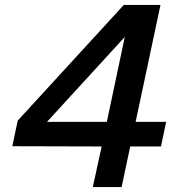

<svg xmlns="http://www.w3.org/2000/svg" viewBox="-20 -760 743 780"><path d="M357 0 393 -165 30 -166 52 -270 483 -740H632L531 -265H655L634 -165H509L474 0ZM171 -265H414L487 -610Z"/></svg>

Font: Be Vietnam Pro Medium
Style: Italic
Weight: 500
Italic angle: -12°
Designer: Lam Bao, Tony Le, Vietanh Nguyen
Foundry: Yellow Type Foundry
Version: Version 1.002; ttfautohint (v1.8.3)